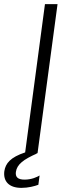

<svg xmlns="http://www.w3.org/2000/svg" viewBox="-61 -743 342 931"><path d="M16 91C21 54 53 30 119 1L114 0H121L218 -723H157L61 -4C-11 20 -34 49 -40 87C-46 135 -19 168 43 168C76 168 106 160 125 153L131 108C119 115 93 128 58 128C25 128 13 115 16 91Z"/></svg>

Font: United Sans ExtraLight
Style: Italic
Weight: 200
Italic angle: -8°
Designer: Pablo Impallari, Rodrigo Fuenzalida (Modified by Dan O. Williams)
Version: Version 1.000;PS 001.000;hotconv 1.0.88;makeotf.lib2.5.64775